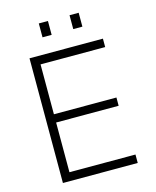

<svg xmlns="http://www.w3.org/2000/svg" viewBox="-128 -969 857 1056"><g transform="rotate(-15 300.0 -441.0)"><path d="M97 0V-710H515V-662H147V-378H503V-331H147V-48H523V0ZM196 -803V-882H248V-803ZM371 -803V-882H423V-803Z"/></g></svg>

Font: Geist Mono UltraLight
Style: Regular
Weight: 200
Monospace: yes
Designer: Basement.studio, Andrés Briganti, Mateo Zaragoza
Foundry: Basement.studio, Vercel, Andrés Briganti, Guido Ferreyra, Mateo Zaragoza
Version: Version 1.400; ttfautohint (v1.8.4.7-5d5b)